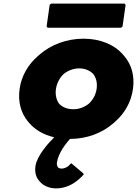

<svg xmlns="http://www.w3.org/2000/svg" viewBox="-20 -750 776 1067"><path d="M89 -256C79 -184 96 -122 136 -74L137 -73L143 -66C176 -28 222 -1 281 13C246 48 185 117 177 173C172 209 181 235 196 253L202 260C224 286 261 297 292 297C349 297 392 269 416 248L424 241C439 228 446 218 446 218L440 211L376 157L368 164C368 164 366 168 361 172C352 179 338 187 322 187C315 187 306 184 301 179C298 173 295 165 296 155C304 98 351 42 369 22C462 22 547 -10 610 -65L611 -66L619 -73C673 -120 709 -183 719 -256C729 -329 711 -391 671 -438L670 -439L664 -446C616 -502 537 -535 445 -535C350 -535 263 -502 198 -445L190 -438C136 -391 99 -328 89 -256ZM291 -256C296 -289 312 -318 334 -339C358 -358 388 -370 420 -370C452 -370 480 -358 498 -339C514 -319 522 -289 517 -256C512 -223 497 -196 474 -174C450 -155 421 -143 388 -143C354 -143 327 -154 309 -173C294 -193 286 -222 291 -256ZM264 -730 256 -723 239 -603 245 -596H653L661 -603L678 -723L672 -730Z"/></svg>

Font: Hussar Woodtype
Style: BlkObl
Weight: 900
Foundry: Cannot Into Space Fonts
Version: Version 1.07